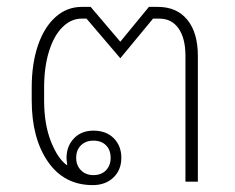

<svg xmlns="http://www.w3.org/2000/svg" viewBox="-20 -527 682 557"><path d="M72 -236V-273Q72 -342 90 -395Q108 -448 141 -477.5Q174 -507 217 -507H243L329 -406L412 -507H438Q493 -507 523.5 -469.5Q554 -432 554 -365V0H518V-365Q518 -416 498 -444.5Q478 -473 442 -473H424L329 -358L231 -473H217Q186 -473 161 -448Q136 -423 122 -377.5Q108 -332 108 -273V-236Q108 -166 128 -116Q148 -66 174 -48L175 -49Q173 -63 173 -69Q173 -103 194.5 -125.5Q216 -148 251 -148Q288 -148 310 -126Q332 -104 332 -69Q332 -34 309 -12Q286 10 249 10Q166 10 119 -58Q72 -126 72 -236ZM301 -69Q301 -92 287.5 -105.5Q274 -119 251 -119Q229 -119 215 -105.5Q201 -92 201 -69Q201 -47 215 -33Q229 -19 251 -19Q274 -19 287.5 -33Q301 -47 301 -69Z"/></svg>

Font: Bai Jamjuree ExtraLight
Style: Regular
Weight: 275
Designer: Katatrad Aksorn Co.,Ltd.
Foundry: Cadson Demak Co.,Ltd.
Version: Version 1.000; ttfautohint (v1.6)